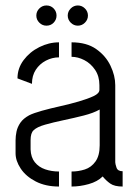

<svg xmlns="http://www.w3.org/2000/svg" viewBox="-20 -684 506 703"><path d="M265 -590Q250 -590 239 -601Q228 -612 228 -627Q228 -642 239 -653Q250 -664 265 -664Q280 -664 291 -653Q302 -642 302 -627Q302 -612 291 -601Q280 -590 265 -590ZM150 -590Q135 -590 124 -601Q113 -612 113 -627Q113 -642 124 -653Q135 -664 150 -664Q166 -664 176.5 -653Q187 -642 187 -627Q187 -612 176.5 -601Q166 -590 150 -590ZM196 -1Q147 -1 111 -19.5Q75 -38 56 -66.5Q37 -95 37 -123V-170Q37 -186 40.5 -202.5Q44 -219 54.5 -234.5Q65 -250 87 -262Q103 -270 133.5 -278.5Q164 -287 200 -295Q236 -303 268.5 -312.5Q301 -322 322.5 -332Q344 -342 344 -355V-372Q344 -405 328 -428.5Q312 -452 288.5 -464Q265 -476 242 -476V-529Q297 -529 332 -504.5Q367 -480 384.5 -443.5Q402 -407 402 -372V-90Q402 -84 406.5 -70.5Q411 -57 429 -57V-1Q399 -1 383.5 -12Q368 -23 356 -38Q337 -19 305 -10Q273 -1 242 -1V-56Q267 -56 290.5 -63.5Q314 -71 329.5 -92.5Q345 -114 345 -152V-283Q322 -270 286.5 -261Q251 -252 213 -244Q175 -236 145 -227.5Q115 -219 103 -207Q92 -197 92 -171V-137Q93 -108 107.5 -90Q122 -72 145.5 -64Q169 -56 196 -56ZM97 -377 44 -397Q44 -434 66.5 -464Q89 -494 124 -511.5Q159 -529 196 -529V-474Q171 -474 148 -462Q125 -450 111 -428.5Q97 -407 97 -377Z"/></svg>

Font: Stick No Bills Light
Style: Regular
Weight: 300
Version: Version 2.000